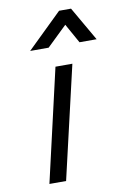

<svg xmlns="http://www.w3.org/2000/svg" viewBox="-84 -788 548 839"><g transform="rotate(-10 189.5 -369.0)"><path d="M84 -587 239 -738H292L379 -587H303L255 -673L166 -587ZM66 0 181 -500H256L140 0Z"/></g></svg>

Font: Titillium Web
Style: Italic
Weight: 400
Italic angle: -13°
Version: Version 1.002;PS 57.000;hotconv 1.0.70;makeotf.lib2.5.55311